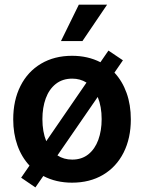

<svg xmlns="http://www.w3.org/2000/svg" viewBox="-20 -777 622 829"><path d="M71.3 -9.8 107.4 -62Q73.2 -98.6 55.2 -149.4Q37.1 -200.2 37.1 -261.7Q37.1 -343.8 68.4 -405.8Q99.6 -467.8 157.2 -502Q214.8 -536.1 291 -536.1Q359.4 -536.1 413.6 -508.3L448.2 -558.6L510.7 -516.6L474.1 -463.4Q508.3 -426.8 526.6 -375.5Q544.9 -324.2 544.9 -261.7Q544.9 -180.2 513.7 -118.2Q482.4 -56.2 425 -22.2Q367.7 11.7 291 11.7Q221.7 11.7 167 -17.1L132.8 32.2ZM418.9 -262.7Q418.9 -316.9 401.9 -358.4L228 -106Q255.4 -87.9 292 -87.9Q333 -87.9 361.6 -110.8Q390.1 -133.8 404.5 -173.3Q418.9 -212.9 418.9 -262.7ZM179.7 -167.5 353.5 -420.4Q326.2 -437.5 292 -437.5Q250 -437.5 220.9 -414.6Q191.9 -391.6 177.5 -352.1Q163.1 -312.5 163.1 -262.7Q163.1 -208 179.7 -167.5ZM320.3 -756.8H442.4L335.9 -599.6H243.2Z"/></svg>

Font: Pretendard GOV SemiBold
Style: Regular
Weight: 600
Designer: Base glyphs from Inter by Rasmus Andersson; Hangeul glyphs from Noto Sans CJK(Source Han Sans) by Jang Soo-young and Kan
Foundry: Kil Hyung-jin
Version: Version 1.309